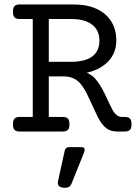

<svg xmlns="http://www.w3.org/2000/svg" viewBox="-20 -600 640 876"><path d="M510.7 -415Q510.7 -359.4 474.6 -320.8Q438.5 -282.2 375.5 -268.1Q402.8 -257.3 420.9 -233.4Q436 -213.4 446.8 -193.6Q457.5 -173.8 470.7 -145Q484.4 -115.2 491.7 -101.6Q510.7 -66.4 535.6 -66.4H549.3Q565.9 -66.4 573 -58.8Q580.1 -51.3 580.1 -33.2Q580.1 -15.1 573 -7.6Q565.9 0 549.3 0H514.2Q484.9 0 464.6 -15.4Q444.3 -30.8 425.3 -67.9Q414.6 -89.4 398.9 -124.5Q384.3 -156.7 375.2 -174.6Q366.2 -192.4 353.5 -210Q338.9 -230.5 318.4 -241Q297.9 -251.5 269 -251.5H202.6V-66.4H266.1Q282.7 -66.4 289.8 -58.8Q296.9 -51.3 296.9 -33.2Q296.9 -15.1 289.8 -7.6Q282.7 0 266.1 0H69.8Q53.2 0 46.1 -7.6Q39.1 -15.1 39.1 -33.2Q39.1 -51.3 46.1 -58.8Q53.2 -66.4 69.8 -66.4H129.4V-513.2H69.8Q53.2 -513.2 46.1 -520.8Q39.1 -528.3 39.1 -546.4Q39.1 -564.5 46.1 -572Q53.2 -579.6 69.8 -579.6H316.9Q377.9 -579.6 421.6 -559.1Q465.3 -538.6 488 -501.5Q510.7 -464.4 510.7 -415ZM202.6 -317.9H301.8Q433.6 -317.9 433.6 -415Q433.6 -461.9 400.4 -487.5Q367.2 -513.2 306.6 -513.2H202.6ZM243.7 234.9Q243.7 232.9 244.6 227.1L275.4 86.9Q279.3 71.3 295.9 71.3H352.5Q366.2 71.3 366.2 84Q366.2 89.8 363.3 96.2L306.2 238.3Q298.8 256.8 277.3 256.8Q260.3 256.8 252 251Q243.7 245.1 243.7 234.9Z"/></svg>

Font: Courier Prime
Style: Regular
Weight: 400
Designer: Alan Dague-Greene, Quote-Unquote Apps
Foundry: Quote-Unquote Apps
Version: Version 3.018